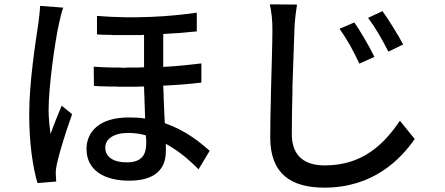

<svg xmlns="http://www.w3.org/2000/svg" viewBox="-20 -799 2040 881"><path d="M238 34C237 22 236 9 236 -1C235 -13 238 -33 241 -47C252 -98 284 -201 311 -275L263 -314C247 -276 226 -225 212 -184C207 -221 203 -258 203 -294C203 -401 232 -607 250 -688C254 -706 263 -746 270 -764L164 -772C163 -747 159 -716 156 -692C144 -612 114 -423 114 -275C114 -139 131 -30 152 41L238 34ZM741 -105V-114C741 -122 741 -131 741 -139C796 -109 845 -69 891 -22L942 -107C897 -147 831 -201 736 -234C734 -270 733 -309 731 -349V-360C730 -375 730 -390 729 -406C796 -409 853 -414 904 -420V-508C850 -502 794 -495 729 -492V-643C788 -646 837 -650 883 -655V-741C763 -723 595 -712 425 -726V-641C444 -640 462 -639 480 -639H490L500 -638C501 -638 503 -638 505 -638H514C519 -638 524 -638 529 -638H539C549 -638 558 -638 568 -638H578H587C590 -638 594 -638 597 -638H607C608 -638 610 -638 611 -638H621C623 -638 624 -638 626 -638L636 -639C637 -639 639 -639 641 -639V-490C632 -490 624 -490 616 -489H607C600 -489 594 -489 587 -489H578H563L553 -488C545 -488 537 -488 529 -489H519C518 -489 516 -489 514 -489H505C474 -489 442 -491 410 -493L411 -405C421 -404 431 -404 441 -403H451C461 -403 471 -402 480 -402H490C494 -402 497 -402 500 -402H510C518 -401 526 -401 534 -401H544C549 -401 554 -401 558 -401H568C571 -401 575 -401 578 -401H588C601 -401 613 -401 626 -402H641C641 -385 642 -366 643 -348V-338C644 -309 645 -281 646 -255C621 -259 597 -260 570 -260C436 -260 377 -194 377 -116C377 -16 460 30 573 30C689 30 741 -21 741 -105ZM463 -122C463 -161 502 -189 567 -189C595 -189 621 -186 649 -178C651 -165 651 -151 651 -142C651 -91 632 -54 562 -54C501 -54 463 -78 463 -122Z M1883 -161 1815 -245C1743 -139 1646 -40 1470 -40C1383 -40 1319 -78 1319 -184C1319 -239 1320 -310 1322 -382V-393V-404C1325 -503 1329 -602 1331 -664C1332 -700 1337 -740 1343 -778L1218 -779C1226 -745 1230 -705 1230 -664C1230 -604 1226 -482 1223 -365V-353C1221 -285 1220 -219 1220 -168C1220 -1 1316 62 1468 62C1692 62 1816 -66 1883 -161ZM1830 -595C1806 -640 1762 -711 1735 -748L1669 -717C1704 -670 1733 -619 1762 -562L1830 -595ZM1698 -538C1675 -586 1633 -657 1606 -696L1538 -667C1573 -618 1602 -565 1629 -507L1698 -538Z"/></svg>

Font: Glow Sans SC Normal Medium
Style: Regular
Weight: 600
Designer: Ryoko NISHIZUKA (kana, bopomofo & ideographs); Paul D. Hunt (Latin, Greek & Cyrillic); Sandoll Communications, Soo-young
Version: Version 0.93